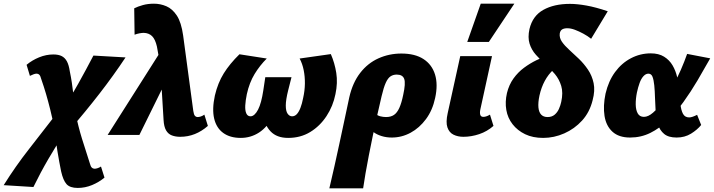

<svg xmlns="http://www.w3.org/2000/svg" viewBox="-124 -731 3867 1040"><path d="M297 287Q255 287 236.5 266.5Q218 246 207 197Q197 148 187.5 90.5Q178 33 170 -38Q159 -94 148 -138Q137 -182 125.5 -221.5Q114 -261 99 -304Q95 -320 89 -326Q83 -332 73 -332Q67 -332 57.5 -328.5Q48 -325 38 -320L20 -380Q50 -405 88 -420.5Q126 -436 165 -436Q193 -436 210.5 -427Q228 -418 238.5 -398.5Q249 -379 254 -345Q261 -311 265 -284Q269 -257 272 -231Q275 -205 278 -178Q281 -151 285 -118Q300 -45 320 20Q340 85 363 155Q367 171 373.5 177Q380 183 389 183Q395 183 404.5 180Q414 177 423 171L442 231Q412 256 374.5 271.5Q337 287 297 287ZM57 282 -104 272Q-41 171 33 76.5Q107 -18 185 -119L234 -25Q183 53 139 128.5Q95 204 57 282ZM254 -28 204 -124Q256 -199 299.5 -277Q343 -355 382 -430L556 -420Q491 -322 415 -224Q339 -126 254 -28Z M852 10Q827 10 807 2.5Q787 -5 775.5 -25Q764 -45 762 -81L744 -378L726 -479Q717 -518 700 -535Q683 -552 655 -553Q645 -553 631.5 -550.5Q618 -548 605 -543L603 -686Q623 -696 650 -703.5Q677 -711 710 -711Q745 -711 777.5 -697Q810 -683 834 -646.5Q858 -610 868 -539L923 -130Q926 -110 932 -103.5Q938 -97 947 -97Q954 -97 963.5 -100Q973 -103 983 -110L1002 -49Q969 -20 931.5 -5Q894 10 852 10ZM459 0 770 -490 794 -331 631 0Z M1180 16Q1122 16 1085 -11Q1048 -38 1036 -89Q1024 -140 1040 -214Q1056 -282 1088 -333.5Q1120 -385 1173 -437L1321 -414Q1283 -376 1255 -330Q1227 -284 1213 -221Q1206 -187 1204.5 -160Q1203 -133 1210 -117Q1217 -101 1233 -101Q1244 -101 1254.5 -110.5Q1265 -120 1274 -137.5Q1283 -155 1290 -181Q1297 -207 1302 -240L1313 -313H1455L1437 -242Q1424 -190 1424 -159.5Q1424 -129 1434 -115Q1444 -101 1458 -101Q1473 -101 1484 -113Q1495 -125 1503.5 -147Q1512 -169 1518 -200Q1527 -240 1527.5 -278Q1528 -316 1521 -351Q1514 -386 1499 -414L1668 -438Q1689 -390 1697.5 -336Q1706 -282 1693 -221Q1680 -156 1644.5 -102Q1609 -48 1556.5 -16Q1504 16 1437 16Q1375 16 1341.5 -19.5Q1308 -55 1303 -108L1357 -104Q1324 -42 1279 -13Q1234 16 1180 16Z M1660 289Q1675 225 1688 167.5Q1701 110 1713 53.5Q1725 -3 1738.5 -65.5Q1752 -128 1768 -204Q1786 -283 1827 -336Q1868 -389 1926 -415Q1984 -441 2050 -441Q2124 -441 2170 -411Q2216 -381 2232.5 -327Q2249 -273 2233 -200Q2219 -134 2183.5 -86Q2148 -38 2100 -12Q2052 14 1998 14Q1969 14 1943 6Q1917 -2 1898.5 -16Q1880 -30 1875 -48L1908 -117Q1920 -105 1936 -101Q1952 -97 1967 -97Q1993 -97 2010 -108.5Q2027 -120 2039 -146.5Q2051 -173 2060 -217Q2074 -280 2065.5 -303.5Q2057 -327 2025 -327Q2006 -327 1991.5 -317.5Q1977 -308 1965.5 -282.5Q1954 -257 1943 -210Q1931 -160 1919 -105.5Q1907 -51 1895.5 3.5Q1884 58 1874 110Q1864 162 1856 207.5Q1848 253 1843 289Z M2386 10Q2356 10 2332.5 -1.5Q2309 -13 2299.5 -41Q2290 -69 2301 -118L2369 -427H2541L2478 -139Q2474 -120 2477.5 -109Q2481 -98 2494 -98Q2501 -98 2509.5 -100.5Q2518 -103 2530 -110L2549 -49Q2515 -19 2472 -4.5Q2429 10 2386 10ZM2407 -504 2480 -711H2662L2524 -504Z M2818 16Q2762 16 2720.5 -4Q2679 -24 2652.5 -58Q2626 -92 2618.5 -135.5Q2611 -179 2622 -227Q2633 -272 2657.5 -306Q2682 -340 2714.5 -364Q2747 -388 2781 -404.5Q2815 -421 2846.5 -432Q2878 -443 2899 -451L2935 -396Q2901 -379 2873.5 -353.5Q2846 -328 2827 -293Q2808 -258 2798 -213Q2790 -175 2792.5 -149Q2795 -123 2807.5 -110Q2820 -97 2842 -97Q2865 -97 2880 -109.5Q2895 -122 2903.5 -141Q2912 -160 2916 -179Q2927 -229 2916 -265.5Q2905 -302 2881.5 -330Q2858 -358 2830 -383Q2802 -408 2778.5 -434.5Q2755 -461 2744.5 -494.5Q2734 -528 2744 -574Q2761 -645 2819 -677.5Q2877 -710 2963 -710Q3002 -710 3052.5 -701Q3103 -692 3168 -670L3078 -521Q3059 -536 3036 -548.5Q3013 -561 2990.5 -569.5Q2968 -578 2949 -578Q2932 -578 2921.5 -572Q2911 -566 2908 -550Q2905 -526 2920 -504.5Q2935 -483 2960 -460.5Q2985 -438 3012 -412Q3039 -386 3061 -353.5Q3083 -321 3091.5 -280.5Q3100 -240 3086 -188Q3070 -123 3029 -78Q2988 -33 2932.5 -8.5Q2877 16 2818 16Z M3289 14Q3228 14 3193.5 -17.5Q3159 -49 3150.5 -103Q3142 -157 3156 -224Q3172 -292 3207.5 -340.5Q3243 -389 3293.5 -415.5Q3344 -442 3401 -442Q3444 -442 3473 -424Q3502 -406 3519 -377Q3536 -348 3544 -313Q3552 -278 3555 -243Q3558 -202 3561.5 -168Q3565 -134 3575.5 -114.5Q3586 -95 3609 -95Q3617 -95 3627.5 -98.5Q3638 -102 3652 -109L3674 -54Q3653 -28 3619 -7Q3585 14 3541 14Q3497 14 3473.5 -5.5Q3450 -25 3440 -56.5Q3430 -88 3427.5 -126Q3425 -164 3424 -200Q3423 -239 3420 -268.5Q3417 -298 3410.5 -315Q3404 -332 3388 -332Q3374 -332 3361.5 -318.5Q3349 -305 3340.5 -281.5Q3332 -258 3326 -230Q3319 -195 3319.5 -165Q3320 -135 3330.5 -116.5Q3341 -98 3364 -98Q3387 -98 3413 -120.5Q3439 -143 3466.5 -179.5Q3494 -216 3519 -261.5Q3544 -307 3564 -353Q3584 -399 3598 -439L3723 -415Q3690 -356 3654 -295Q3618 -234 3578 -178.5Q3538 -123 3493.5 -79.5Q3449 -36 3398.5 -11Q3348 14 3289 14Z"/></svg>

Font: Ysabeau Infant Black
Style: Italic
Weight: 900
Italic angle: -12°
Designer: Christian Thalmann (Catharsis Fonts)
Version: Version 2.001;gftools[0.9.30]; featfreeze: ss01,ss02,lnum